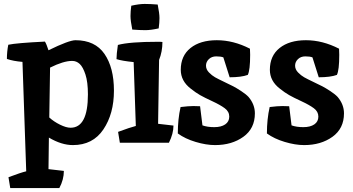

<svg xmlns="http://www.w3.org/2000/svg" viewBox="-20 -724 1793 974"><path d="M350 12Q292 12 228 -26Q226 80 226 134L304 143Q304 187 281 230H32L23 175Q87 151 113 145L94 -410Q47 -414 15 -425Q15 -462 22 -497Q64 -506 208 -513Q216 -500 226 -469Q330 -520 363 -520Q462 -520 510 -450.5Q558 -381 558 -264Q558 -147 504.5 -67.5Q451 12 350 12ZM234 -381 230 -128Q253 -107 284.5 -91.5Q316 -76 338 -76Q426 -76 426 -245Q426 -308 413.5 -346Q401 -384 384.5 -399.5Q368 -415 346 -415Q302 -415 234 -381Z M780 -512Q799 -512 804 -511Q804 -462 787 -420Q783 -204 782 -96L860 -87Q860 -46 837 0H588L579 -55Q641 -78 669 -85L658 -409Q599 -415 571 -424Q571 -449 578 -496Q637 -512 780 -512ZM780 -701Q789 -656 789 -632.5Q789 -609 785 -580Q745 -571 717.5 -571Q690 -571 651 -574Q642 -619 642 -642.5Q642 -666 646 -695Q686 -704 713.5 -704Q741 -704 780 -701Z M1248 -477 1249 -446Q1249 -368 1237 -344Q1204 -332 1145 -332L1113 -433Q1100 -438 1077 -438Q1054 -438 1039.5 -424Q1025 -410 1025 -391Q1025 -372 1040 -356.5Q1055 -341 1071 -332Q1087 -323 1117.5 -308.5Q1148 -294 1163.5 -286Q1179 -278 1203.5 -262Q1228 -246 1241 -232Q1273 -194 1273 -149Q1273 -72 1214.5 -30Q1156 12 1071 12Q1026 12 972.5 -4Q919 -20 882 -47Q882 -119 896 -181Q936 -186 961 -186Q986 -186 995 -185L1007 -88Q1032 -79 1067 -79Q1102 -79 1122.5 -93Q1143 -107 1143 -132.5Q1143 -158 1120 -175Q1097 -192 1057 -210.5Q1017 -229 995 -241.5Q973 -254 948 -274Q897 -313 897 -370Q897 -441 946.5 -480.5Q996 -520 1080 -520Q1164 -520 1248 -477Z M1700 -477 1701 -446Q1701 -368 1689 -344Q1656 -332 1597 -332L1565 -433Q1552 -438 1529 -438Q1506 -438 1491.5 -424Q1477 -410 1477 -391Q1477 -372 1492 -356.5Q1507 -341 1523 -332Q1539 -323 1569.5 -308.5Q1600 -294 1615.5 -286Q1631 -278 1655.5 -262Q1680 -246 1693 -232Q1725 -194 1725 -149Q1725 -72 1666.5 -30Q1608 12 1523 12Q1478 12 1424.5 -4Q1371 -20 1334 -47Q1334 -119 1348 -181Q1388 -186 1413 -186Q1438 -186 1447 -185L1459 -88Q1484 -79 1519 -79Q1554 -79 1574.5 -93Q1595 -107 1595 -132.5Q1595 -158 1572 -175Q1549 -192 1509 -210.5Q1469 -229 1447 -241.5Q1425 -254 1400 -274Q1349 -313 1349 -370Q1349 -441 1398.5 -480.5Q1448 -520 1532 -520Q1616 -520 1700 -477Z"/></svg>

Font: Inika
Style: Bold
Weight: 700
Version: Version 1.001